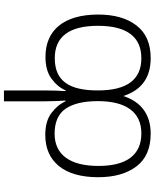

<svg xmlns="http://www.w3.org/2000/svg" viewBox="78 -878 810 1007"><g transform="rotate(-90 483.5 -375.0)"><path d="M286.1 9.8C383.3 9.8 452.1 -38.1 482.9 -133.8C513.7 -38.1 579.6 9.8 681.2 9.8C757.8 9.8 814.9 -15.1 853 -64.9C891.1 -114.3 910.2 -181.2 910.2 -265.1C910.2 -446.3 828.1 -542 688 -542C640.6 -542 603 -531.7 574.2 -510.7C545.4 -489.7 524.4 -464.8 512.2 -436H508.8C509.3 -449.2 510.3 -466.8 511.2 -488.8C511.7 -510.3 512.2 -530.8 512.2 -549.8V-759.8H455.1V-548.8C455.1 -528.8 455.6 -508.3 456.5 -487.3C457.5 -465.8 458.5 -449.2 459 -437H455.1C441.9 -465.8 420.9 -490.7 392.6 -511.7C364.3 -532.7 326.2 -543 278.8 -543C209 -543 154.3 -519 115.7 -471.7C76.7 -423.8 57.1 -355 57.1 -265.1C57.1 -181.2 76.2 -114.3 113.8 -64.9C151.4 -15.1 208.5 9.8 286.1 9.8ZM287.1 -39.1C171.4 -39.1 116.2 -119.6 116.2 -264.2C116.2 -409.2 171.9 -494.1 285.2 -494.1C346.2 -494.1 390.1 -474.6 416.5 -436C442.9 -397.5 456.1 -340.8 456.1 -267.1C456.1 -122.1 400.4 -39.1 287.1 -39.1ZM681.2 -39.1C568.4 -39.1 512.2 -115.2 512.2 -267.1C512.2 -416 560.5 -493.2 681.2 -493.2C794.4 -493.2 851.1 -417.5 851.1 -266.1C851.1 -119.1 795.9 -39.1 681.2 -39.1Z"/></g></svg>

Font: Noto Reveo Sans
Style: Regular
Weight: 300
Designer: Monotype Design Team
Foundry: Monotype Imaging Inc.
Version: Version 2.007